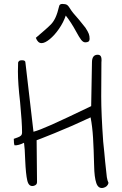

<svg xmlns="http://www.w3.org/2000/svg" viewBox="-20 -954 621 975"><path d="M458 -112Q456 -197 452.5 -254.5Q449 -312 440 -358Q347 -314 256.5 -277.5Q166 -241 166 -242L168 -29Q168 -14 150 -10Q126 -5 118.5 -37.5Q111 -70 108 -140Q106 -203 102 -229Q74 -215 54 -216Q50 -224 50 -249Q58 -252 69.5 -256Q81 -260 86.5 -265.5Q92 -271 92 -282Q92 -332 82 -436Q71 -530 71 -591L72 -637Q75 -644 79.5 -646Q84 -648 92 -648Q109 -648 109 -637L150 -285Q178 -292 243 -321Q308 -350 443 -415L447 -637Q447 -676 476 -676Q488 -676 492.5 -667Q497 -658 495 -637L494 -464Q494 -376 504 -235Q507 -207 509.5 -181.5Q512 -156 514 -133Q520 -71 522.5 -54.5Q525 -38 531 -25Q526 -5 504 0Q479 5 469 -24.5Q459 -54 458 -112ZM367 -793Q341 -841 314 -875Q302 -840 279.5 -807.5Q257 -775 232.5 -755Q208 -735 191 -735Q172 -735 162 -762L198 -793Q226 -817 239 -830.5Q252 -844 262 -865.5Q272 -887 281 -925Q284 -934 297 -934Q313 -934 320.5 -929Q328 -924 338 -907Q346 -893 381 -854Q387 -846 398 -833Q409 -820 414 -813Q427 -793 431 -782Q435 -771 435 -758Q435 -747 429.5 -743Q424 -739 413 -739Q402 -739 392 -752Q382 -765 367 -793Z"/></svg>

Font: Indie Flower
Style: Regular
Weight: 400
Designer: Kimberly Geswein
Foundry: Kimberly Geswein
Version: Version 2.000